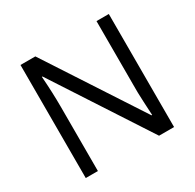

<svg xmlns="http://www.w3.org/2000/svg" viewBox="-155 -882 1065 1050"><g transform="rotate(-30 377.0 -357.0)"><path d="M655.8 0H561L170.9 -599.1H167Q174.8 -493.7 174.8 -405.8V0H98.1V-713.9H191.9L581.1 -117.2H585Q584 -130.4 580.6 -201.9Q577.1 -273.4 578.1 -304.2V-713.9H655.8Z"/></g></svg>

Font: Open Sans Y to K
Style: Regular
Weight: 400
Version: Version 1.10